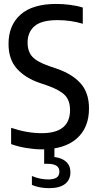

<svg xmlns="http://www.w3.org/2000/svg" viewBox="-20 -770 509 1002"><path d="M198 9.5Q161.5 9.5 118.2 2.5Q75 -4.5 38 -18V-103Q77.5 -89.5 118 -82.2Q158.5 -75 198 -75Q345.5 -75 345.5 -195.5Q345.5 -245.5 318.8 -273.2Q292 -301 226 -324L186.5 -337.5Q111.5 -363 68 -411.8Q24.5 -460.5 24.5 -541Q24.5 -638 87.2 -693.8Q150 -749.5 274 -749.5Q310 -749.5 347.2 -744.5Q384.5 -739.5 412 -730.5V-646Q381 -655.5 347.8 -660.2Q314.5 -665 281 -665Q197 -665 160.5 -633.8Q124 -602.5 124 -548Q124 -501 148.8 -474Q173.5 -447 235.5 -425.5L275 -412Q356 -384.5 400.2 -335.5Q444.5 -286.5 444.5 -204Q444.5 -103 380.2 -46.8Q316 9.5 198 9.5ZM236 212Q186.5 212 146.5 195V148.5Q170 158.5 191.5 162.5Q213 166.5 231.5 166.5Q259.5 166.5 274.8 157Q290 147.5 290 126Q290 104.5 274.2 94.8Q258.5 85 230.5 85H210.5V-10H264V49.5Q303 54 325.2 74.2Q347.5 94.5 347.5 129Q347.5 168.5 319.2 190.2Q291 212 236 212Z"/></svg>

Font: Encode Sans Cnd Md
Style: Regular
Weight: 500
Width: 3
Designer: Multiple Designers
Foundry: Impallari Type
Version: Version 3.002; ttfautohint (v1.8.3) -l 8 -r 50 -G 200 -x 14 